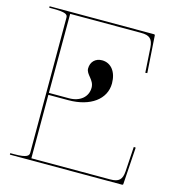

<svg xmlns="http://www.w3.org/2000/svg" viewBox="-112 -855 869 950"><g transform="rotate(15 322.5 -380.0)"><path d="M25 -760V-752.5H45C111 -752.5 120 -743 120 -727.5V-35.5C120 -21 113.5 -7.5 45 -7.5H25V0H600C601.5 0 605 -1 605 -4.5L617.5 -194.5L607.5 -195.5L599.5 -68.5C596.5 -26 581.5 -10 536 -10H132.5V-335H235C347 -335 422 -389.5 422 -471C422 -530 391.5 -569 345.5 -569C311.5 -569 288.5 -546 288.5 -512C288.5 -481 330 -465 330 -424.5C330 -377 292 -345 235 -345H132.5L133 -750H496C540 -750 556.5 -735.5 559.5 -691.5L567.5 -564.5L577.5 -565.5L565 -755.5C565 -757 563.5 -760 560 -760Z"/></g></svg>

Font: ZnikomitNo24
Style: Regular
Weight: 500
Designer: gluk
Foundry: gluk
Version: Version 0.55